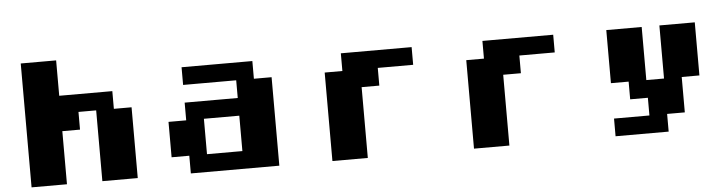

<svg xmlns="http://www.w3.org/2000/svg" viewBox="-50 -1113 5101 1351"><g transform="rotate(-5 2500.0 -437.5)"><path d="M125 -875H375V-625H750V-500H875V0H625V-500H500V-375H375V0H125Z M1250 -750H1750V-625H1875V0H1250V-125H1125V-375H1250V-500H1625V-625H1250ZM1375 -375V-125H1625V-375Z M2375 -750H2875V-625H2625V-500H2500V0H2250V-625H2375Z M3375 -750H3875V-625H3625V-500H3500V0H3250V-625H3375Z M4250 -750H4500V-375H4625V-750H4875V-375H4750V-125H4625V0H4250V-125H4500V-250H4375V-375H4250Z"/></g></svg>

Font: Dogica
Style: Bold
Weight: 700
Monospace: yes
Designer: Roberto Mocci
Version: Version 001.000